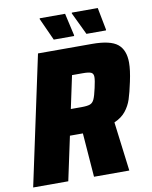

<svg xmlns="http://www.w3.org/2000/svg" viewBox="-95 -937 797 1007"><g transform="rotate(-10 303.5 -434.0)"><path d="M146 -688H433Q531 -688 569.5 -656.5Q608 -625 608 -558Q608 -518 595 -458Q583 -401 572 -367.5Q561 -334 539 -306.5Q517 -279 478 -262L511 0H323L305 -234H286H236L186 0H-1ZM407 -458Q416 -497 416 -515Q416 -533 404 -539Q392 -545 359 -545H302L265 -371H321Q353 -371 367.5 -376.5Q382 -382 390 -399.5Q398 -417 407 -458ZM348 -745H240L186 -864L187 -868H322L349 -749ZM518 -745H414L357 -864L358 -868H496L519 -749Z"/></g></svg>

Font: Saira Semi Condensed ExtraBold
Style: Italic
Weight: 800
Width: 4
Italic angle: -12°
Designer: Hector Gatti with collaboration of the Omnibus-Type team
Foundry: Omnibus-Type
Version: Version 1.001; ttfautohint (v1.8)